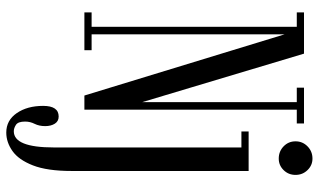

<svg xmlns="http://www.w3.org/2000/svg" viewBox="-222 -545 1016 612"><g transform="rotate(90 286.0 -239.0)"><path d="M19.5 0V-23H65.5V-677H19.5V-700H151L305.5 -184.5V-677H259.5V-700H373.5V-677H329.5V0H284.5L89.5 -638V-23H140V0ZM485.5 -619.5Q462.5 -619.5 446.5 -635Q430.5 -650.5 430.5 -673Q430.5 -695.5 446.5 -711.2Q462.5 -727 485.5 -727Q507 -727 522.2 -711.2Q537.5 -695.5 537.5 -673Q537.5 -650.5 522.2 -635Q507 -619.5 485.5 -619.5ZM402.5 249Q363.5 249 340.5 215.5Q317.5 182 317.5 131.5Q317.5 82 351.5 82Q366.5 82 374.2 94.2Q382 106.5 382 125Q382 144 374.8 158.5Q367.5 173 367.5 189Q367.5 211.5 378 218.2Q388.5 225 398.5 225Q450 225 450 97.5V-500.5H399V-523.5H525V40.5Q525 118.5 507.2 164Q489.5 209.5 461.5 229.2Q433.5 249 402.5 249Z"/></g></svg>

Font: Imbue 50pt
Style: Regular
Weight: 400
Designer: Tyler Finck
Foundry: Etcetera Type Company
Version: Version 1.102; ttfautohint (v1.8.3)